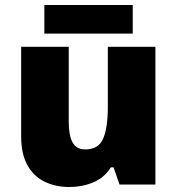

<svg xmlns="http://www.w3.org/2000/svg" viewBox="-20 -741 710 771"><path d="M604 -553V0H460L436 -69H425Q399 -27 354 -8.5Q309 10 258 10Q204 10 160 -11Q116 -32 90.5 -77Q65 -122 65 -193V-553H256V-251Q256 -197 271.5 -169Q287 -141 322 -141Q376 -141 394.5 -185Q413 -229 413 -311V-553ZM513 -721V-606H158V-721Z"/></svg>

Font: Noto Kufi Arabic Black
Style: Regular
Weight: 900
Designer: Monotype Design Team, David Williams, Khaled Hosny
Foundry: Google LLC
Version: Version 2.109; ttfautohint (v1.8.4.7-5d5b)